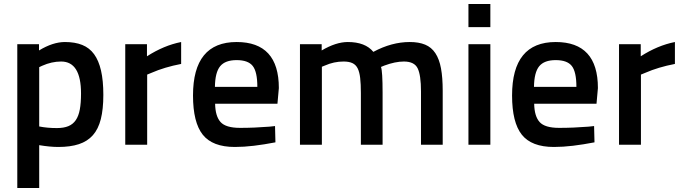

<svg xmlns="http://www.w3.org/2000/svg" viewBox="-20 -720 3394 955"><path d="M175 215H66V-500H174V-469Q243 -511 303 -511Q353 -511 389 -496.5Q425 -482 448 -450.5Q471 -419 482.5 -369Q494 -319 494 -248Q494 -177 481.5 -127.5Q469 -78 442 -47.5Q415 -17 372.5 -3Q330 11 270 11Q229 11 175 2ZM284 -414Q237 -414 190 -393L175 -386V-91Q195 -87 217 -85Q239 -83 263 -83Q297 -83 320 -92.5Q343 -102 357 -122.5Q371 -143 377 -175.5Q383 -208 383 -255Q383 -414 284 -414Z M712 0H603V-500H711V-440Q795 -494 881 -511V-402Q798 -386 734 -358L712 -349Z M1320 -90 1348 -93 1350 -12Q1293 -1 1243 5Q1193 11 1148 11Q1037 11 988.5 -50Q940 -111 940 -245Q940 -511 1157 -511Q1367 -511 1367 -282L1360 -204H1050Q1051 -142 1077 -113Q1103 -84 1174 -84Q1245 -84 1320 -90ZM1049 -288H1260Q1260 -363 1237 -392Q1214 -421 1157 -421Q1100 -421 1075 -390.5Q1050 -360 1049 -288Z M1581 -388V0H1472V-500H1580V-469Q1651 -511 1710 -511Q1797 -511 1837 -462Q1928 -511 2018 -511Q2063 -511 2094.5 -498Q2126 -485 2145.5 -455.5Q2165 -426 2173.5 -380Q2182 -334 2182 -268V0H2074V-265Q2074 -346 2057.5 -380Q2041 -414 1989 -414Q1946 -414 1892 -394L1875 -387Q1883 -366 1883 -259V0H1775V-257Q1775 -302 1771.5 -332Q1768 -362 1759 -380Q1750 -398 1733 -406Q1716 -414 1689 -414Q1641 -414 1596 -394Z M2419 0V-500H2310V0ZM2419 -585V-700H2310V-585Z M2907 -90 2935 -93 2937 -12Q2880 -1 2830 5Q2780 11 2735 11Q2624 11 2575.5 -50Q2527 -111 2527 -245Q2527 -511 2744 -511Q2954 -511 2954 -282L2947 -204H2637Q2638 -142 2664 -113Q2690 -84 2761 -84Q2832 -84 2907 -90ZM2636 -288H2847Q2847 -363 2824 -392Q2801 -421 2744 -421Q2687 -421 2662 -390.5Q2637 -360 2636 -288Z M3168 0H3059V-500H3167V-440Q3251 -494 3337 -511V-402Q3254 -386 3190 -358L3168 -349Z"/></svg>

Font: Sunflower Medium
Style: Regular
Weight: 500
Designer: JIKJI
Foundry: JIKJI
Version: Version 1.00